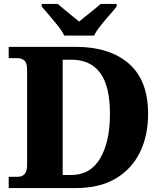

<svg xmlns="http://www.w3.org/2000/svg" viewBox="-20 -951 823 971"><path d="M24 0V-57H72Q92 -57 104.5 -71Q117 -85 117 -116V-599Q117 -633 103 -645Q89 -657 68 -657H24V-714H364Q534 -714 631.5 -629.5Q729 -545 729 -375Q729 -265 687.5 -180.5Q646 -96 565 -48Q484 0 364 0ZM340 -66Q437 -66 486.5 -150Q536 -234 536 -375Q536 -516 486.5 -582.5Q437 -649 341 -649H297V-66ZM305 -771Q294 -794 273 -820.5Q252 -847 229.5 -873Q207 -899 191 -918V-931H272Q284 -920 304 -904Q324 -888 344.5 -871Q365 -854 380 -842Q395 -854 416 -871Q437 -888 457 -904Q477 -920 489 -931H570V-918Q555 -899 532 -873Q509 -847 488 -820.5Q467 -794 456 -771Z"/></svg>

Font: Noto Serif Tamil ExtraBold
Style: Italic
Weight: 800
Italic angle: -12°
Designer: Indian Type Foundry, Tom Grace, and the Monotype Design Team
Foundry: Monotype Imaging Inc.
Version: Version 2.003; ttfautohint (v1.8.4.7-5d5b)